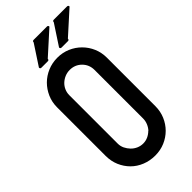

<svg xmlns="http://www.w3.org/2000/svg" viewBox="-284 -1007 1059 1059"><g transform="rotate(-45 246.0 -477.0)"><path d="M438 -207Q438 -166 423 -131Q408 -96 382 -70Q356 -44 321 -29Q286 -14 245 -14Q204 -14 168 -28.5Q132 -43 106 -69Q80 -95 65 -130Q50 -165 50 -207V-585Q50 -626 65.5 -661Q81 -696 107 -722Q133 -748 168.5 -763Q204 -778 245 -778Q285 -778 320 -763Q355 -748 381.5 -721.5Q408 -695 423 -660Q438 -625 438 -585ZM342 -585Q342 -626 314 -654Q286 -682 245 -682Q225 -682 207 -674.5Q189 -667 175 -654Q161 -641 153 -623Q145 -605 145 -585V-207Q145 -187 153.5 -169.5Q162 -152 175.5 -138Q189 -124 207 -116Q225 -108 245 -108Q265 -108 282.5 -116Q300 -124 314 -138V-137Q327 -151 334.5 -169Q342 -187 342 -207ZM193 -801H144Q134 -801 134 -811L212 -930Q212 -940 222 -940H325Q335 -940 335 -930L203 -811Q203 -801 193 -801ZM350 -801H301Q291 -801 291 -811L369 -930Q369 -940 379 -940H482Q492 -940 492 -930L360 -811Q360 -801 350 -801Z"/></g></svg>

Font: Kanalisirung
Style: Regular
Weight: 500
Designer: Peter Wiegel
Foundry: Peter Wiegel
Version: 1.000